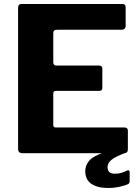

<svg xmlns="http://www.w3.org/2000/svg" viewBox="-20 -762 694 955"><path d="M70 -723Q70 -742 86 -742H590Q605 -742 605 -725V-635Q605 -614 584 -614H264Q245 -614 245 -598V-453Q245 -436 260 -436H472Q489 -436 489 -420V-324Q489 -318 485.5 -314Q482 -310 473 -310H259Q245 -310 245 -298V-141Q245 -128 256 -128H598Q616 -128 616 -113V-18Q616 -10 611.5 -5Q607 0 596 0H92Q70 0 70 -21V-723ZM404 89Q404 61 423.5 37.5Q443 14 503 -6L610 -4Q555 16 535 32.5Q515 49 515 69Q515 86 524 94Q533 102 552 102Q570 102 584.5 97.5Q599 93 610 87Q625 80 625 96V139Q625 149 617 154Q604 160 576.5 166.5Q549 173 517 173Q464 173 434 152Q404 131 404 89Z"/></svg>

Font: Libre Franklin
Style: Bold
Weight: 700
Designer: Pablo Impallari, Rodrigo Fuenzalida, Nhung Nguyen
Foundry: Impallari Type
Version: Version 3.000